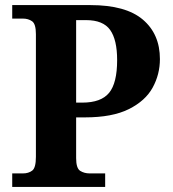

<svg xmlns="http://www.w3.org/2000/svg" viewBox="-20 -734 678 754"><path d="M28 0V-53H70Q92 -53 106.5 -64Q121 -75 121 -118V-600Q121 -640 106 -650.5Q91 -661 70 -661H28V-714H335Q474 -714 541 -657Q608 -600 608 -502Q608 -442 579.5 -390Q551 -338 486 -305.5Q421 -273 313 -273H279V-113Q279 -73 295 -63Q311 -53 332 -53H393V0ZM303 -331Q377 -331 408.5 -369.5Q440 -408 440 -498Q440 -578 412.5 -616.5Q385 -655 318 -655H279V-331Z"/></svg>

Font: Noto Serif NP Hmong
Style: Regular
Weight: 400
Designer: Dalton Maag Ltd
Foundry: Dalton Maag Ltd
Version: Version 1.001